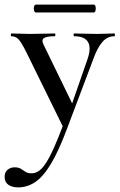

<svg xmlns="http://www.w3.org/2000/svg" viewBox="-58 -531 518 832"><path d="M438 -386Q440 -386 440 -380Q440 -374 438 -374Q407 -374 385.5 -349Q364 -324 347 -277L232 28Q196 124 162.5 179.5Q129 235 94.5 258Q60 281 21 281Q-6 281 -22 269.5Q-38 258 -38 235Q-38 215 -25 204.5Q-12 194 5 194Q22 194 32.5 200.5Q43 207 52.5 213.5Q62 220 78 220Q103 220 123.5 198.5Q144 177 168 126Q192 75 225 -13L222 33L57 -303Q35 -347 22.5 -360.5Q10 -374 -9 -374Q-11 -374 -11 -380Q-11 -386 -9 -386Q10 -386 30.5 -385Q51 -384 70 -384Q105 -384 131.5 -385Q158 -386 179 -386Q182 -386 182 -380Q182 -374 179 -374Q145 -374 132.5 -366Q120 -358 132 -335L262 -68L231 -15L322 -277Q338 -325 323 -349.5Q308 -374 263 -374Q261 -374 261 -380Q261 -386 263 -386Q287 -386 308.5 -385Q330 -384 364 -384Q387 -384 402 -385Q417 -386 438 -386ZM97 -477Q92 -477 89.5 -485.5Q87 -494 89.5 -502.5Q92 -511 97 -511H348Q354 -511 356 -502.5Q358 -494 356 -485.5Q354 -477 348 -477Z"/></svg>

Font: Cormorant Garamond Light SemiBold
Style: Regular
Weight: 600
Version: Version 4.001